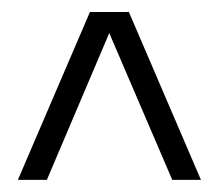

<svg xmlns="http://www.w3.org/2000/svg" viewBox="-20 -728 365 320"><path d="M194.8 -708 314.9 -428.2H267.1L162.1 -672.9L58.1 -428.2H9.8L129.9 -708Z"/></svg>

Font: Stilu Light
Style: Regular
Weight: 300
Designer: Genilson Lima Santos
Foundry: Genilson Lima Santos
Version: Version 1.200;PS 001.200;hotconv 1.0.88;makeotf.lib2.5.64775